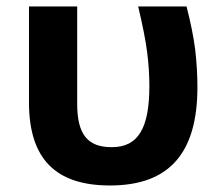

<svg xmlns="http://www.w3.org/2000/svg" viewBox="-20 -566 685 595"><path d="M320.8 8.8C504.4 8.8 591.8 -91.3 591.8 -295.9C591.8 -334.5 589.4 -373 585 -411.6C580.1 -450.2 571.3 -494.6 558.1 -545.9H408.2C422.4 -486.3 431.6 -439 436 -404.3C440.4 -369.6 442.9 -334.5 442.9 -299.8C442.9 -167.5 407.7 -109.9 326.2 -109.9C252 -109.9 219.2 -148.9 219.2 -244.1V-545.9H69.8V-249C69.8 -73.7 152.3 8.8 320.8 8.8Z"/></svg>

Font: Noto Reveo Sans
Style: Bold
Weight: 700
Designer: Monotype Design team
Foundry: Monotype Imaging Inc.
Version: Version 1.04